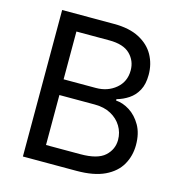

<svg xmlns="http://www.w3.org/2000/svg" viewBox="-108 -825 869 921"><g transform="rotate(15 327.0 -364.0)"><path d="M87.9 0V-727.5H345.7Q421.9 -727.5 471.4 -701.4Q521 -675.3 545.2 -631.6Q569.3 -587.9 569.3 -534.7Q569.3 -487.8 552.7 -457.3Q536.1 -426.8 509 -408.7Q481.9 -390.6 450.2 -381.8V-375Q484.4 -373 518.3 -351.6Q552.2 -330.1 575 -290.5Q597.7 -251 597.7 -193.8Q597.7 -139.2 572.5 -95.2Q547.4 -51.3 493.7 -25.6Q439.9 0 354 0ZM180.7 -82H351.6Q436.5 -82 472.4 -114.7Q508.3 -147.5 508.3 -194.8Q508.3 -231.4 489.7 -262.2Q471.2 -293 437.3 -311.5Q403.3 -330.1 356.4 -330.1H180.7ZM180.7 -408.2H340.8Q399.4 -408.2 439.9 -442.4Q480.5 -476.6 480.5 -532.7Q480.5 -580.1 447.5 -612.8Q414.6 -645.5 343.8 -645.5H180.7Z"/></g></svg>

Font: Inter
Style: Regular
Weight: 400
Designer: Rasmus Andersson
Foundry: rsms
Version: Version 4.001;git-9221beed3